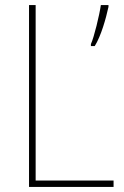

<svg xmlns="http://www.w3.org/2000/svg" viewBox="-20 -734 486 754"><path d="M94 0H426V-25H120V-714H94ZM406 -707V-714H376C371 -677 349 -586 337 -561V-553H352C377 -593 396 -661 406 -707Z"/></svg>

Font: Noto Sans Arabic SemCond Thin
Style: Regular
Weight: 100
Width: 4
Designer: Monotype Design Team, Nadine Chahine, Nizar Qandah and Khaled Hosny
Foundry: Monotype Imaging Inc.
Version: Version 2.012